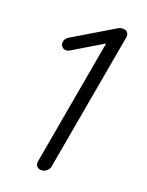

<svg xmlns="http://www.w3.org/2000/svg" viewBox="-134 -769 638 836"><g transform="rotate(20 184.5 -350.5)"><path d="M164.1 0Q150.4 0 143.1 -8.8Q135.7 -17.6 137.7 -30.3L244.1 -631.8L252.9 -622.1L104.5 -533.2Q95.7 -527.3 85.9 -527.3Q74.2 -527.3 66.4 -537.1Q58.6 -546.9 61.5 -558.6Q63.5 -574.2 81.1 -584L267.6 -695.3Q274.4 -699.2 280.8 -700.2Q287.1 -701.2 293 -700.2Q305.7 -699.2 311 -690.4Q316.4 -681.6 314.5 -669.9L201.2 -30.3Q199.2 -18.6 188.5 -9.3Q177.7 0 164.1 0Z"/></g></svg>

Font: Quicksand
Style: Italic
Weight: 400
Designer: Andrew Paglinawan
Foundry: Andrew Paglinawan
Version: Version 3.006